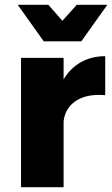

<svg xmlns="http://www.w3.org/2000/svg" viewBox="-20 -783 470 803"><path d="M420 -548V-385Q411 -386 393 -386Q330 -386 291 -356.5Q252 -327 246 -276V0H68V-541H246V-451Q274 -498 318.5 -523Q363 -548 420 -548ZM301 -763H429L320 -610H163L54 -763H182L241 -696Z"/></svg>

Font: Montserrat V1
Style: Bold
Weight: 700
Designer: Julieta Ulanovsky
Foundry: Julieta Ulanovsky
Version: Version 6.001